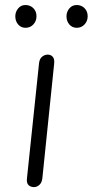

<svg xmlns="http://www.w3.org/2000/svg" viewBox="-20 -764 378 784"><path d="M119 0Q105 0 96.5 -8.2Q88 -16.5 90 -35L139.5 -506.5Q141.5 -524 152 -532.5Q162.5 -541 175 -541Q187.5 -541 195.5 -532Q203.5 -523 201 -502.5L153 -36.5Q151 -18 140.8 -9Q130.5 0 119 0ZM293.5 -650.5Q275 -650.5 263.2 -664Q251.5 -677.5 251.5 -697.5Q251.5 -715.5 263 -729.5Q274.5 -743.5 293.5 -743.5Q312 -743.5 325 -730.8Q338 -718 338 -697.5Q338 -678 325.2 -664.2Q312.5 -650.5 293.5 -650.5ZM84 -650.5Q66 -650.5 54.2 -664Q42.5 -677.5 42.5 -697.5Q42.5 -715.5 54 -729.5Q65.5 -743.5 84 -743.5Q103 -743.5 116 -730.8Q129 -718 129 -697.5Q129 -678 116.2 -664.2Q103.5 -650.5 84 -650.5Z"/></svg>

Font: Edu NSW ACT Hand
Style: Regular
Weight: 400
Designer: Tina and Corey Anderson, Eben Sorkin, Mirko Velimirovic
Foundry: Sorkin Type Co.
Version: Version 2.000